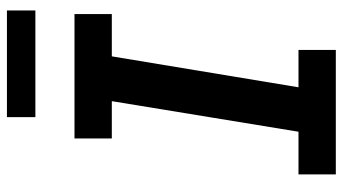

<svg xmlns="http://www.w3.org/2000/svg" viewBox="-232 -732 965 540"><g transform="rotate(-90 250.0 -462.5)"><path d="M29 0V-105H149L235 -630H130V-735H480V-630H361L274 -105H379V0ZM190 -845V-925H490V-845Z"/></g></svg>

Font: Iosevka Curly Slab XBdObl
Style: Regular
Weight: 800
Italic angle: -9°
Monospace: yes
Designer: Belleve Invis
Foundry: Belleve Invis
Version: Version 11.1.0; ttfautohint (v1.8.3)